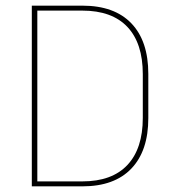

<svg xmlns="http://www.w3.org/2000/svg" viewBox="-20 -659 608 679"><path d="M102.5 0V-17.5H271Q376 -17.5 430.5 -75.5Q485 -133.5 485 -242V-397Q485 -506 430.5 -563.8Q376 -621.5 271 -621.5H101.5V-639H271.5Q384.5 -639 444.5 -576.5Q504.5 -514 504.5 -397.5V-241.5Q504.5 -125.5 444.5 -62.8Q384.5 0 271.5 0ZM92.5 0V-639H112V0Z"/></svg>

Font: Anek Tamil Medium Thin
Style: Regular
Weight: 250
Version: Version 1.003